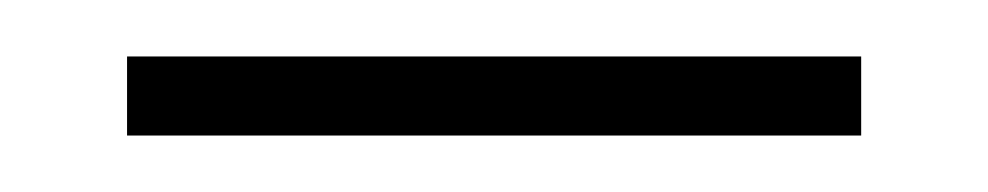

<svg xmlns="http://www.w3.org/2000/svg" viewBox="-20 -307 350 68"><path d="M25 -259V-287H285V-259Z"/></svg>

Font: Noto Serif Khmer Thin
Style: Regular
Weight: 250
Version: Version 2.003